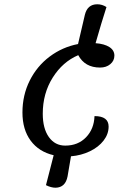

<svg xmlns="http://www.w3.org/2000/svg" viewBox="-20 -806 607 898"><path d="M180 -274Q180 -205 208.5 -165Q237 -125 285 -125Q345 -125 382.5 -164Q420 -203 422 -263Q488 -263 488 -214Q488 -179 464.5 -148.5Q441 -118 400.5 -98.5Q360 -79 312 -75Q307 -49 296 19Q286 71 240 72Q219 72 195 60L231 -80Q162 -96 123.5 -148Q85 -200 85 -280Q85 -361 119 -429Q153 -497 212.5 -541.5Q272 -586 345 -600L377 -737Q389 -786 435 -786Q458 -786 478 -773Q455 -702 427 -604Q468 -601 491.5 -586Q515 -571 515 -546Q515 -522 496 -506Q477 -490 448 -490Q377 -490 346 -548Q273 -517 226.5 -443Q180 -369 180 -274Z"/></svg>

Font: Lemonada Light
Style: Regular
Weight: 300
Designer: Mohamed Gaber (Arabic) Eduardo Tunni (Latin)
Foundry: Kief Type Foundry
Version: Version 3.006